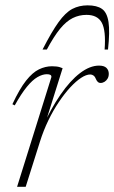

<svg xmlns="http://www.w3.org/2000/svg" viewBox="-20 -716 438 736"><path d="M177 -420.5Q177.5 -426.5 173 -429Q168.5 -431.5 159.5 -431.5Q143 -431.5 123.8 -420.5Q104.5 -409.5 83 -383.2Q61.5 -357 36.5 -312L27.5 -316.5Q55 -375.5 80 -407Q105 -438.5 129.5 -450.2Q154 -462 179 -462Q187.5 -462 195.2 -461.2Q203 -460.5 209.2 -458.5Q215.5 -456.5 220 -454.5L147 -222.5H140Q174.5 -299 211.8 -353Q249 -407 286.8 -435.8Q324.5 -464.5 359.5 -464.5Q379 -464.5 388 -455.8Q397 -447 397 -433Q397 -422.5 392.5 -414.8Q388 -407 380.8 -402.5Q373.5 -398 365.5 -398Q359 -398 354.5 -402.5Q350 -407 347 -414.5Q344.5 -422 338.8 -426.2Q333 -430.5 326 -430.5Q310.5 -430.5 290.8 -417.5Q271 -404.5 249.2 -381Q227.5 -357.5 205.8 -325.2Q184 -293 165.2 -254.2Q146.5 -215.5 133 -172.5L78.5 0H45.5ZM311.5 -659Q283.5 -659 258.8 -646.8Q234 -634.5 210.2 -605.5Q186.5 -576.5 159.5 -526H143Q178 -594.5 204.5 -631.2Q231 -668 257.2 -681.8Q283.5 -695.5 316 -695.5Q351.5 -695.5 371 -681.8Q390.5 -668 396 -631.2Q401.5 -594.5 394 -526H381Q386.5 -599 370.2 -629Q354 -659 311.5 -659Z"/></svg>

Font: Newsreader 36pt ExtraLight
Style: Italic
Weight: 250
Italic angle: -17°
Designer: Hugues Gentile
Foundry: Production Type
Version: Version 1.003